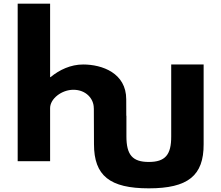

<svg xmlns="http://www.w3.org/2000/svg" viewBox="-20 -880 1208 1048"><path d="M76.5 0H253.5V-290C253.5 -341 316.5 -390 380.6 -390C449.6 -390 491.9 -341 491.9 -290L492.2 -287.1L493 -93C493 79 579 148 792.2 148C1005.5 148 1092.4 79 1091.5 -93V-528H914.5V-136C915.1 -35 881.8 4 792.2 4C702.7 4 670 -35 670 -136V-248L669.3 -248.4L669 -338C669 -481 538 -528 433.8 -528C366.1 -528 304.4 -499 256 -459H253.5V-860H76.5Z"/></svg>

Font: Hussar
Style: BdSuprExt
Weight: 700
Foundry: Cannot Into Space Fonts
Version: Version 2.00